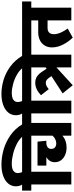

<svg xmlns="http://www.w3.org/2000/svg" viewBox="793 -1842 1048 2715"><g transform="rotate(-90 1317.5 -484.0)"><path d="M918 -693 758 -671Q725 -724 654.5 -763Q584 -802 504.5 -822Q425 -842 365 -842Q291 -842 259.5 -819Q228 -796 228 -755Q228 -726 242 -696H345V-566H247V0H67V-566H-20V-696H65Q41 -733 41 -784Q41 -844 78 -890Q115 -936 184.5 -962Q254 -988 349 -988Q450 -988 556.5 -958.5Q663 -929 759.5 -863Q856 -797 918 -693Z M1025 -566H937V0H757V-125Q690 -67 589 -67Q532 -67 484.5 -87.5Q437 -108 409.5 -145.5Q382 -183 382 -234Q382 -311 454 -353H334V-478H673L685 -353H647Q570 -345 570 -283Q570 -251 590.5 -232Q611 -213 649 -213Q677 -213 707 -227Q737 -241 757 -266V-566H300V-696H1025Z M1887 -693 1727 -671Q1694 -724 1629.5 -763Q1565 -802 1492.5 -822Q1420 -842 1363 -842Q1233 -842 1233 -755Q1233 -726 1247 -696H1350V-566H1252V0H1072V-566H985V-696H1070Q1046 -733 1046 -784Q1046 -844 1082.5 -890Q1119 -936 1187.5 -962Q1256 -988 1348 -988Q1444 -988 1544 -958.5Q1644 -929 1734.5 -863Q1825 -797 1887 -693Z M1990 -566H1902V0H1722V-210L1470 20L1355 -123L1599 -281L1582 -306Q1564 -333 1546.5 -347Q1529 -361 1504 -361Q1481 -361 1460.5 -350.5Q1440 -340 1415 -319L1329 -429Q1414 -510 1504 -510Q1556 -510 1592.5 -486.5Q1629 -463 1664 -410L1704 -350L1722 -362V-566H1305V-696H1990Z M2655 -566H2567V0H2387V-336H2281Q2237 -336 2214.5 -313Q2192 -290 2192 -245Q2192 -202 2214.5 -150Q2237 -98 2272 -51L2144 20Q2090 -32 2047.5 -112.5Q2005 -193 2005 -274Q2005 -331 2031 -375Q2057 -419 2105 -443.5Q2153 -468 2218 -468H2387V-566H1950V-696H2655Z"/></g></svg>

Font: FiraGO Heavy
Style: Regular
Weight: 900
Designer: bBox Type
Foundry: bBox Type GmbH
Version: Version 1.001